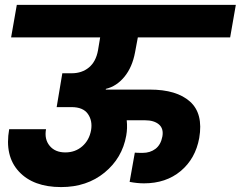

<svg xmlns="http://www.w3.org/2000/svg" viewBox="-20 -760 973 776"><path d="M24.9 -608.9 47.9 -740.2H933.1L910.2 -608.9H537.1L525.9 -548.8Q514.6 -488.3 482.9 -449.7Q451.2 -411.1 408.2 -400.9L407.2 -397.9H585.9Q693.8 -397.9 748 -349.4Q802.2 -300.8 785.2 -202.1Q770 -118.7 710.4 -68.8Q650.9 -19 562 -19Q534.2 -19 503.9 -24.9L524.9 -143.1Q534.7 -142.1 556.2 -142.1Q586.9 -142.1 608.4 -158.4Q629.9 -174.8 636.2 -208Q642.1 -240.2 622.3 -257.1Q602.5 -273.9 565.9 -273.9H492.2Q495.6 -241.7 490.2 -211.9Q474.1 -121.1 402.6 -62.5Q331.1 -3.9 227.1 -3.9Q114.3 -3.9 56.2 -66.9Q-2 -129.9 17.1 -237.8H166Q158.7 -197.3 180.7 -170.7Q202.6 -144 244.1 -144Q284.2 -144 312.5 -168.7Q340.8 -193.4 348.1 -233.9Q354.5 -272 335.2 -299.6Q315.9 -327.1 269 -327.1H209L231.9 -463.9H270Q311 -463.9 339.4 -487.3Q367.7 -510.7 376 -556.2L384.8 -608.9Z"/></svg>

Font: Poppins
Style: Bold Italic
Weight: 700
Italic angle: -10°
Designer: Ninad Kale (Devanagari), Jonny Pinhorn (Latin)
Foundry: Indian Type Foundry
Version: Version 3.200;PS 1.000;hotconv 16.6.54;makeotf.lib2.5.65590